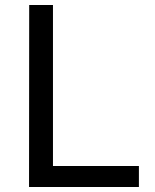

<svg xmlns="http://www.w3.org/2000/svg" viewBox="-20 -743 617 763"><path d="M96 -723H190.5V-83.2H532V0H95.4Z"/></svg>

Font: Public Sans Thin
Style: Regular
Weight: 100
Designer: The Public Sans project authors (U.S. Web Design System). Libre Franklin designed by Pablo Impallari and Rodrigo Fuenzal
Version: Version 1.008